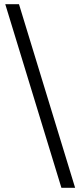

<svg xmlns="http://www.w3.org/2000/svg" viewBox="-20 -730 381 910"><path d="M336 160H271L5 -710H70Z"/></svg>

Font: Source Serif 4
Style: Regular
Weight: 400
Designer: Frank Grießhammer
Foundry: Adobe Systems Incorporated
Version: Version 4.004;hotconv 1.0.116;makeotfexe 2.5.65601